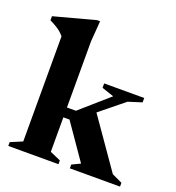

<svg xmlns="http://www.w3.org/2000/svg" viewBox="-132 -821 851 926"><g transform="rotate(20 293.0 -358.0)"><path d="M288 -240.5 346.5 -313.5 534 -44.5 587 -19.5V0H329.5V-19.5L372.5 -40L247.5 -220.5H169V-271H262L407 -398L345 -419V-441.5H550.5V-419L481 -397ZM216 -43.5 271 -19.5V0H13.5V-19.5L74 -45V-584.5Q66 -594.5 55.8 -603.2Q45.5 -612 31.2 -620.8Q17 -629.5 -2.5 -639V-660L208.5 -716.5H224L216 -610.5Z"/></g></svg>

Font: Newsreader 24pt
Style: Bold
Weight: 700
Designer: Hugues Gentile
Foundry: Production Type
Version: Version 1.003